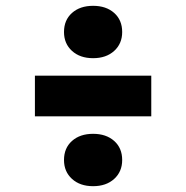

<svg xmlns="http://www.w3.org/2000/svg" viewBox="-20 -660 640 660"><path d="M300 -460Q255 -460 227.5 -485Q200 -510 200 -550Q200 -591 227.5 -615.5Q255 -640 300 -640Q345 -640 372.5 -615.5Q400 -591 400 -550Q400 -510 372.5 -485Q345 -460 300 -460ZM100 -260V-400H500V-260ZM300 -20Q255 -20 227.5 -45Q200 -70 200 -110Q200 -151 227.5 -175.5Q255 -200 300 -200Q345 -200 372.5 -175.5Q400 -151 400 -110Q400 -70 372.5 -45Q345 -20 300 -20Z"/></svg>

Font: NKDuy Mono ExtraBold
Style: Regular
Weight: 800
Monospace: yes
Designer: NKDuy
Foundry: NKDuy
Version: Version 2.251; ttfautohint (v1.8.4.7-5d5b)